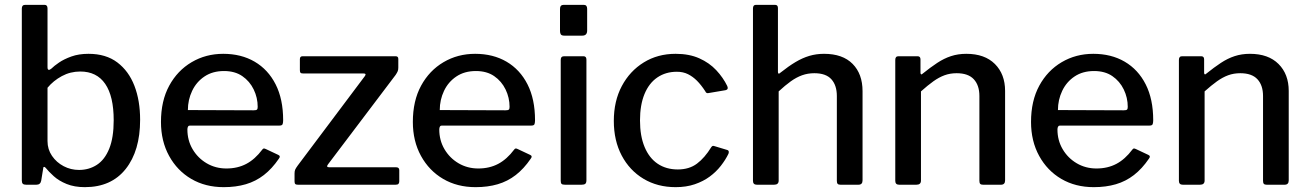

<svg xmlns="http://www.w3.org/2000/svg" viewBox="-20 -762 5401 792"><path d="M88 0Q78 0 74 -4Q70 -8 70 -18V-727Q70 -742 84 -742H164Q176 -742 176 -727V-485Q176 -475 180.5 -474Q185 -473 192 -479Q203 -490 223.5 -504Q244 -518 274.5 -529Q305 -540 345 -540Q417 -540 464 -504.5Q511 -469 534.5 -408Q558 -347 558 -268Q558 -140 498.5 -65Q439 10 330 10Q287 10 255 -3Q223 -16 202 -35Q181 -54 169 -69Q165 -74 161.5 -73.5Q158 -73 158 -66L150 -17Q147 0 130 0ZM176 -180Q176 -146 194.5 -119Q213 -92 242.5 -76.5Q272 -61 306 -61Q347 -61 379.5 -82Q412 -103 430.5 -148.5Q449 -194 449 -266Q449 -365 414 -416Q379 -467 311 -467Q270 -467 235 -448Q200 -429 176 -400Z M753 -228Q753 -183 774.5 -146.5Q796 -110 832.5 -88.5Q869 -67 914 -67Q960 -67 996 -86Q1032 -105 1062 -145Q1065 -149 1068 -149.5Q1071 -150 1077 -147L1128 -123Q1139 -118 1130 -107Q1102 -66 1068.5 -40Q1035 -14 994 -2Q953 10 903 10Q827 10 769 -24Q711 -58 677.5 -119Q644 -180 644 -259Q644 -346 678 -408.5Q712 -471 770.5 -505.5Q829 -540 901 -540Q975 -540 1030.5 -507.5Q1086 -475 1117 -414Q1148 -353 1148 -266Q1148 -257 1146 -250.5Q1144 -244 1133 -244H763Q758 -244 755.5 -239.5Q753 -235 753 -228ZM1026 -307Q1037 -307 1040 -310Q1043 -313 1043 -321Q1043 -359 1026.5 -393Q1010 -427 979.5 -448Q949 -469 904 -469Q857 -469 823.5 -446.5Q790 -424 772.5 -387Q755 -350 755 -308Z M1209 0Q1201 0 1198 -3Q1195 -6 1195 -14V-46Q1195 -56 1197.5 -62Q1200 -68 1208 -79L1485 -448Q1493 -459 1479 -459H1230Q1222 -459 1219.5 -462Q1217 -465 1217 -473V-518Q1217 -530 1228 -530H1612Q1623 -530 1623 -519V-483Q1623 -474 1620.5 -468Q1618 -462 1612 -453L1333 -84Q1324 -72 1338 -72H1614Q1627 -72 1627 -60V-14Q1627 -8 1624 -4Q1621 0 1612 0H1209Z M1792 -228Q1792 -183 1813.5 -146.5Q1835 -110 1871.5 -88.5Q1908 -67 1953 -67Q1999 -67 2035 -86Q2071 -105 2101 -145Q2104 -149 2107 -149.5Q2110 -150 2116 -147L2167 -123Q2178 -118 2169 -107Q2141 -66 2107.5 -40Q2074 -14 2033 -2Q1992 10 1942 10Q1866 10 1808 -24Q1750 -58 1716.5 -119Q1683 -180 1683 -259Q1683 -346 1717 -408.5Q1751 -471 1809.5 -505.5Q1868 -540 1940 -540Q2014 -540 2069.5 -507.5Q2125 -475 2156 -414Q2187 -353 2187 -266Q2187 -257 2185 -250.5Q2183 -244 2172 -244H1802Q1797 -244 1794.5 -239.5Q1792 -235 1792 -228ZM2065 -307Q2076 -307 2079 -310Q2082 -313 2082 -321Q2082 -359 2065.5 -393Q2049 -427 2018.5 -448Q1988 -469 1943 -469Q1896 -469 1862.5 -446.5Q1829 -424 1811.5 -387Q1794 -350 1794 -308Z M2399 -19Q2399 -8 2394.5 -4Q2390 0 2379 0H2311Q2300 0 2296.5 -3.5Q2293 -7 2293 -16V-515Q2293 -530 2307 -530H2387Q2399 -530 2399 -516ZM2402 -636Q2402 -615 2382 -615H2308Q2297 -615 2293.5 -620Q2290 -625 2290 -634V-725Q2290 -742 2305 -742H2388Q2402 -742 2402 -726Z M2767 -540Q2823 -540 2864.5 -521.5Q2906 -503 2934.5 -472.5Q2963 -442 2980 -407Q2986 -393 2973 -390L2902 -378Q2893 -376 2889 -386Q2872 -412 2855 -429Q2838 -446 2818 -456Q2798 -466 2772 -466Q2726 -466 2691.5 -442.5Q2657 -419 2638.5 -374Q2620 -329 2620 -265Q2620 -201 2639 -155.5Q2658 -110 2693 -86.5Q2728 -63 2776 -63Q2823 -63 2855 -87Q2887 -111 2914 -155Q2917 -159 2919.5 -160Q2922 -161 2928 -159L2981 -143Q2989 -140 2985 -128Q2973 -103 2953.5 -78Q2934 -53 2907.5 -33.5Q2881 -14 2846 -2Q2811 10 2767 10Q2692 10 2634.5 -24.5Q2577 -59 2544.5 -120.5Q2512 -182 2512 -263Q2512 -345 2545 -407Q2578 -469 2635.5 -504.5Q2693 -540 2767 -540Z M3102 0Q3086 0 3086 -16V-727Q3086 -742 3098 -742H3177Q3189 -742 3189 -729V-465Q3189 -460 3191.5 -458.5Q3194 -457 3199 -462Q3233 -489 3261.5 -506Q3290 -523 3318.5 -531.5Q3347 -540 3379 -540Q3456 -540 3497 -498.5Q3538 -457 3538 -386V-18Q3538 0 3521 0H3447Q3439 0 3435.5 -3.5Q3432 -7 3432 -16V-366Q3432 -410 3409.5 -435Q3387 -460 3339 -460Q3312 -460 3288.5 -451.5Q3265 -443 3242 -426.5Q3219 -410 3192 -385V-17Q3192 0 3173 0H3102Z M3689 0Q3673 0 3673 -16V-515Q3673 -530 3686 -530H3765Q3777 -530 3777 -517V-462Q3777 -457 3779.5 -455.5Q3782 -454 3787 -459Q3818 -484 3846 -502.5Q3874 -521 3903 -530.5Q3932 -540 3966 -540Q4042 -540 4084 -498Q4126 -456 4126 -387V-18Q4126 0 4109 0H4035Q4027 0 4023.5 -3.5Q4020 -7 4020 -16V-366Q4020 -410 3997 -435Q3974 -460 3926 -460Q3899 -460 3876 -451.5Q3853 -443 3830 -426.5Q3807 -410 3779 -385V-17Q3779 0 3760 0H3689Z M4342 -228Q4342 -183 4363.5 -146.5Q4385 -110 4421.5 -88.5Q4458 -67 4503 -67Q4549 -67 4585 -86Q4621 -105 4651 -145Q4654 -149 4657 -149.5Q4660 -150 4666 -147L4717 -123Q4728 -118 4719 -107Q4691 -66 4657.5 -40Q4624 -14 4583 -2Q4542 10 4492 10Q4416 10 4358 -24Q4300 -58 4266.5 -119Q4233 -180 4233 -259Q4233 -346 4267 -408.5Q4301 -471 4359.5 -505.5Q4418 -540 4490 -540Q4564 -540 4619.5 -507.5Q4675 -475 4706 -414Q4737 -353 4737 -266Q4737 -257 4735 -250.5Q4733 -244 4722 -244H4352Q4347 -244 4344.5 -239.5Q4342 -235 4342 -228ZM4615 -307Q4626 -307 4629 -310Q4632 -313 4632 -321Q4632 -359 4615.5 -393Q4599 -427 4568.5 -448Q4538 -469 4493 -469Q4446 -469 4412.5 -446.5Q4379 -424 4361.5 -387Q4344 -350 4344 -308Z M4859 0Q4843 0 4843 -16V-515Q4843 -530 4856 -530H4935Q4947 -530 4947 -517V-462Q4947 -457 4949.5 -455.5Q4952 -454 4957 -459Q4988 -484 5016 -502.5Q5044 -521 5073 -530.5Q5102 -540 5136 -540Q5212 -540 5254 -498Q5296 -456 5296 -387V-18Q5296 0 5279 0H5205Q5197 0 5193.5 -3.5Q5190 -7 5190 -16V-366Q5190 -410 5167 -435Q5144 -460 5096 -460Q5069 -460 5046 -451.5Q5023 -443 5000 -426.5Q4977 -410 4949 -385V-17Q4949 0 4930 0H4859Z"/></svg>

Font: Libre Franklin Thin Medium
Style: Regular
Weight: 500
Version: Version 3.000